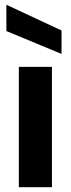

<svg xmlns="http://www.w3.org/2000/svg" viewBox="-20 -778 294 798"><path d="M58.3 0V-500H195.9V0ZM235.7 -553.9 6.5 -649V-758.3L235.7 -651.2Z"/></svg>

Font: Envelope Sans Variable
Style: Regular
Weight: 500
Designer: Andreas Rasmussen / Norman Anderson
Foundry: mail.de GmbH
Version: Version 1.150